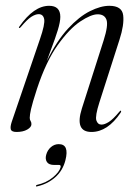

<svg xmlns="http://www.w3.org/2000/svg" viewBox="-20 -458 488 678"><path d="M47.5 -359.5Q45.5 -360.5 48.5 -364.5Q99.5 -437.5 153.5 -437.5Q193 -437.5 193 -398.5Q193 -380.5 183.8 -350.8Q174.5 -321 163 -291Q151.5 -261 145 -242Q180.5 -314 220 -356.8Q259.5 -399.5 297.5 -418.5Q335.5 -437.5 366 -437.5Q411 -437.5 415 -404Q419 -370.5 402 -318L331 -96.5Q315.5 -48 320.2 -33Q325 -18 338.5 -18Q349.5 -18 364.5 -27.5Q379.5 -37 401.5 -63.5Q405 -68 407 -67Q409 -65.5 406 -60Q360 8 303 8Q243 8 269 -74.5L346 -315.5Q363 -369 356 -388.2Q349 -407.5 325 -407.5Q301.5 -407.5 263.2 -382Q225 -356.5 183.8 -298.8Q142.5 -241 110.5 -144Q94 -93 89.5 -72.5Q85 -52 85 -42Q85 -35 88 -30.8Q91 -26.5 91 -19.5Q91 -9 76.2 -0.5Q61.5 8 38.5 8Q21 8 18.2 -1Q15.5 -10 21.5 -28L121 -319.5Q139.5 -373 136 -390.5Q132.5 -408 116.5 -408Q105.5 -408 90.8 -398.8Q76 -389.5 53 -362Q49.5 -358 47.5 -359.5ZM172 124.5Q152.5 124.5 145.8 114.2Q139 104 143 89Q147.5 72 159.8 61.5Q172 51 187.5 51Q225.5 51 211 108Q201.5 145 174.5 168.5Q147.5 192 111.5 200Q107 201.5 107 199Q107 196 110 195Q143.5 187.5 166.5 168.5Q189.5 149.5 194 132.5Q195.5 124.5 189 124.5Z"/></svg>

Font: Fraunces 144pt Light
Style: Italic
Weight: 300
Italic angle: -16°
Version: Version 1.000;[0bf87f6ff]